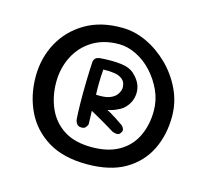

<svg xmlns="http://www.w3.org/2000/svg" viewBox="-81 -742 763 704"><g transform="rotate(15 300.5 -390.5)"><path d="M304 -132Q214 -132 155.5 -168Q97 -204 68.5 -263.5Q40 -323 40 -394Q40 -465 71.5 -523Q103 -581 161.5 -615.5Q220 -650 301 -649Q348 -649 394 -627.5Q440 -606 478 -568.5Q516 -531 538.5 -483Q561 -435 561 -382Q561 -311 533 -254.5Q505 -198 448.5 -165Q392 -132 304 -132ZM305 -197Q367 -197 408.5 -221Q450 -245 470.5 -288Q491 -331 491 -384Q491 -425 474.5 -461Q458 -497 431.5 -526Q405 -555 371.5 -571.5Q338 -588 305 -588Q247 -588 205 -562Q163 -536 140.5 -491.5Q118 -447 118 -394Q118 -340 138 -295Q158 -250 199 -223.5Q240 -197 305 -197ZM251 -257Q239 -257 234 -263Q229 -269 227.5 -274.5Q226 -280 226 -280Q224 -304 223.5 -343.5Q223 -383 224 -425Q225 -467 227 -500Q227 -500 228 -504.5Q229 -509 233.5 -513.5Q238 -518 248 -520Q298 -524 332 -519.5Q366 -515 384 -496Q414 -467 413 -431Q412 -395 384 -369Q373 -360 355 -352.5Q337 -345 315.5 -342Q294 -339 271 -342L273 -275Q273 -275 271 -270.5Q269 -266 264.5 -261.5Q260 -257 251 -257ZM364 -272Q340 -287 313 -302.5Q286 -318 252 -337Q252 -340 257.5 -344Q263 -348 270.5 -351.5Q278 -355 284 -357.5Q290 -360 290 -360Q305 -354 316.5 -348.5Q328 -343 338.5 -337Q349 -331 361.5 -323Q374 -315 391 -303Q391 -303 394.5 -299Q398 -295 399.5 -288.5Q401 -282 394 -274Q390 -268 382.5 -268Q375 -268 369.5 -270Q364 -272 364 -272ZM271 -387Q304 -385 322.5 -392Q341 -399 349.5 -411.5Q358 -424 359 -436Q359 -457 347 -467.5Q335 -478 315.5 -481Q296 -484 273 -483Q271 -459 270.5 -434.5Q270 -410 271 -387Z"/></g></svg>

Font: Sour Gummy Black Medium
Style: Regular
Weight: 500
Version: Version 1.000